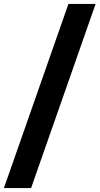

<svg xmlns="http://www.w3.org/2000/svg" viewBox="-53 -862 509 982"><path d="M297 -842H436L106 100H-33Z"/></svg>

Font: mBank
Style: Bold
Weight: 700
Designer: Julieta Ulanovsky
Foundry: Julieta Ulanovsky
Version: Version 7.200